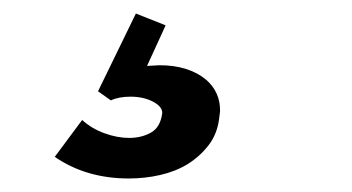

<svg xmlns="http://www.w3.org/2000/svg" viewBox="-20 -47 520 284"><path d="M170.5 217Q107.5 217 61 185L101.5 130.5Q116 143.5 134.8 150.2Q153.5 157 171 157Q189.5 157 203.5 149Q217.5 141 220 120Q220 110.5 206 103.2Q192 96 173 96Q155.5 96 144 101.5L125 88L181 -27L225 -9.5L197.5 50.5L216 49.5Q259 49.5 285 71Q306 89.5 305.5 117.5L304 129.5Q301 152 288 168.5Q275 185 257.5 195.8Q240 206.5 217.2 211.8Q194.5 217 170.5 217Z"/></svg>

Font: Lucymar Sans
Style: Bold Italic
Weight: 700
Italic angle: -10°
Foundry: The League of Moveable Type (original font) / Main changes by Cristiano Sobral with portions from Mirco Monsees
Version: Version 2.00;August 30, 2020;FontCreator 13.0.0.2681 64-bit